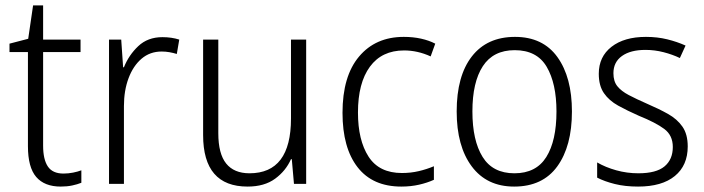

<svg xmlns="http://www.w3.org/2000/svg" viewBox="-20 -678 2597 708"><path d="M214 -38Q232 -38 249.5 -41.5Q267 -45 280 -50V-4Q265 2 246 6Q227 10 204 10Q144 10 113.5 -25.5Q83 -61 83 -139V-486H15V-517L84 -535L102 -658H139V-532H277V-486H139V-141Q139 -90 156.5 -64Q174 -38 214 -38Z M579 -541Q613 -541 641 -532L632 -479Q619 -483 605 -485.5Q591 -488 576 -488Q533 -488 502 -461.5Q471 -435 454 -389.5Q437 -344 437 -287V0H382V-532H427L434 -430H437Q455 -475 490 -508Q525 -541 579 -541Z M1109 -532V0H1064L1056 -91H1053Q1034 -48 994.5 -19Q955 10 893 10Q729 10 729 -180V-532H785V-187Q785 -111 814 -75Q843 -39 900 -39Q1053 -39 1053 -241V-532Z M1460 10Q1354 10 1298.5 -61.5Q1243 -133 1243 -262Q1243 -397 1304 -469.5Q1365 -542 1469 -542Q1503 -542 1532.5 -535.5Q1562 -529 1585 -517L1568 -470Q1520 -492 1470 -492Q1388 -492 1344 -432Q1300 -372 1300 -263Q1300 -161 1339 -100.5Q1378 -40 1462 -40Q1495 -40 1524.5 -47Q1554 -54 1580 -65V-15Q1556 -4 1525.5 3Q1495 10 1460 10Z M2089 -267Q2089 -139 2035 -64.5Q1981 10 1876 10Q1775 10 1719.5 -64.5Q1664 -139 1664 -267Q1664 -398 1720 -470Q1776 -542 1879 -542Q1982 -542 2035.5 -467.5Q2089 -393 2089 -267ZM1722 -267Q1722 -160 1759.5 -99.5Q1797 -39 1877 -39Q1957 -39 1994.5 -99Q2032 -159 2032 -267Q2032 -370 1996 -431.5Q1960 -493 1878 -493Q1799 -493 1760.5 -434Q1722 -375 1722 -267Z M2516 -138Q2516 -68 2468.5 -29Q2421 10 2333 10Q2285 10 2247 0.5Q2209 -9 2182 -23V-79Q2213 -61 2252.5 -50Q2292 -39 2334 -39Q2400 -39 2430.5 -64.5Q2461 -90 2461 -136Q2461 -179 2429.5 -202.5Q2398 -226 2336 -251Q2293 -270 2259.5 -288.5Q2226 -307 2207 -334.5Q2188 -362 2188 -406Q2188 -469 2235 -505.5Q2282 -542 2362 -542Q2404 -542 2440.5 -533Q2477 -524 2508 -510L2487 -464Q2460 -477 2427 -485.5Q2394 -494 2360 -494Q2305 -494 2273.5 -471.5Q2242 -449 2242 -408Q2242 -378 2256.5 -360Q2271 -342 2298.5 -327.5Q2326 -313 2367 -295Q2409 -277 2443 -258Q2477 -239 2496.5 -211Q2516 -183 2516 -138Z"/></svg>

Font: Noto Sans Lao UI SemCond Light
Style: Regular
Weight: 300
Width: 4
Designer: Monotype Design Team
Foundry: Monotype Imaging Inc.
Version: Version 2.000; ttfautohint (v1.8.4.7-5d5b)